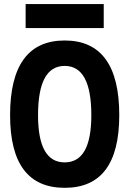

<svg xmlns="http://www.w3.org/2000/svg" viewBox="-20 -899 626 929"><path d="M293 9.8C468.3 9.8 557.1 -106.4 557.1 -341.8C557.1 -583 468.3 -703.1 293 -703.1C117.7 -703.1 28.8 -583 28.8 -341.8C28.8 -106.4 117.7 9.8 293 9.8ZM293 -113.3C207 -113.3 164.1 -189 164.1 -341.8C164.1 -501 207 -580.1 293 -580.1C378.9 -580.1 421.9 -501 421.9 -341.8C421.9 -189 378.9 -113.3 293 -113.3ZM104 -763.2H481.9V-879.4H104Z"/></svg>

Font: Cascadia Mono NF
Style: Bold
Weight: 700
Monospace: yes
Designer: Aaron Bell
Foundry: Saja Typeworks
Version: Version 2404.023